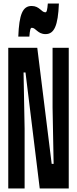

<svg xmlns="http://www.w3.org/2000/svg" viewBox="-20 -1072 440 1092"><path d="M120 0V-340L114 -660H125L206 0H371V-800H279V-460L285 -140H274L192 -800H27V0ZM147 -864C150 -901 153 -914 161 -914C184 -914 194 -878 239 -878C288 -878 310 -925 315 -1052H252C249 -1015 246 -1002 238 -1002C215 -1002 205 -1038 160 -1038C109 -1038 89 -991 84 -864Z"/></svg>

Font: Yard Headline
Style: Regular
Weight: 400
Monospace: yes
Designer: Roman Shamin
Foundry: Evil Martians
Version: Version 1.000